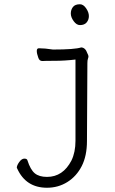

<svg xmlns="http://www.w3.org/2000/svg" viewBox="-20 -713 540 903"><path d="M61 80Q59 77 59 76Q59 65 70.5 49Q82 33 94.5 33Q107 33 109 41Q123 85 143.5 102Q164 119 201 119Q276 119 316 42Q335 3 335 -51V-433Q285 -427 237 -427Q189 -427 179 -426Q165 -426 160 -442Q153 -461 153 -473.5Q153 -486 163 -486Q191 -486 229 -480Q332 -480 362 -490Q382 -489 391 -462Q396 -453 396 -448Q396 -443 393.5 -436.5Q391 -430 391 -416L389 -50Q389 20 364.5 68Q340 116 297 143Q254 170 201 170Q102 170 61 80ZM356 -595Q340 -595 326.5 -613.5Q313 -632 313 -649.5Q313 -667 323 -680Q333 -693 356 -693Q372 -693 385 -674Q398 -655 398 -637.5Q398 -620 387.5 -607.5Q377 -595 356 -595Z"/></svg>

Font: Moon Stars Kai HW Light
Style: Regular
Weight: 300
Designer: GuiWonder
Version: Version 1.101